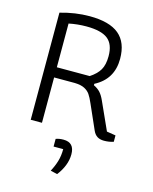

<svg xmlns="http://www.w3.org/2000/svg" viewBox="-127 -708 830 1039"><g transform="rotate(15 287.5 -188.5)"><path d="M431 -32 370 -170Q357 -200 346 -216Q335 -232 315 -242.5Q295 -253 260 -254H144V0H81V-600Q164 -624 245 -624Q356 -624 409.5 -579.5Q463 -535 463 -443Q463 -329 363 -277V-269Q386 -258 400 -242.5Q414 -227 426 -200L496 -45L546 -37V-1Q520 7 493 7Q470 7 455 -2.5Q440 -12 431 -32ZM328 -311Q365 -335 382 -364Q399 -393 399 -441Q399 -508 362 -537Q325 -566 242 -566Q192 -566 144 -556V-311ZM257 238Q274 206 283 175.5Q292 145 292 108H238V65Q256 58 281 58Q342 58 342 124Q342 156 329.5 187.5Q317 219 295 247Z"/></g></svg>

Font: Athiti
Style: Regular
Weight: 400
Designer: CadsonDemak Team
Foundry: CadsonDemak
Version: Version 1.032